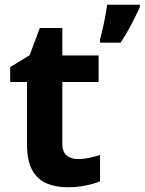

<svg xmlns="http://www.w3.org/2000/svg" viewBox="-20 -780 610 810"><path d="M308 -109Q333 -109 356 -114Q379 -119 402 -126V-15Q378 -5 342.5 2.5Q307 10 265 10Q216 10 177.5 -6Q139 -22 116.5 -61.5Q94 -101 94 -171V-434H23V-497L105 -547L148 -662H243V-546H396V-434H243V-171Q243 -140 261 -124.5Q279 -109 308 -109ZM570 -750Q555 -717 535 -678.5Q515 -640 489 -600H402V-613Q410 -642 419 -685Q428 -728 432 -760H570Z"/></svg>

Font: Noto Sans Balinese
Style: Bold
Weight: 700
Designer: Aditya Bayu, David Williams
Foundry: David Williams
Version: Version 2.005; ttfautohint (v1.8.4.7-5d5b)